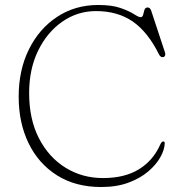

<svg xmlns="http://www.w3.org/2000/svg" viewBox="-20 -734 721 771"><path d="M641.5 -159Q641 -133.5 624.2 -103.2Q607.5 -73 575.2 -45.5Q543 -18 495.8 -0.5Q448.5 17 386.5 17Q283 17 208.8 -30Q134.5 -77 94.8 -158.8Q55 -240.5 55 -346Q55 -452.5 96 -535.5Q137 -618.5 209.2 -666.2Q281.5 -714 374.5 -714Q429.5 -714 464.2 -701.8Q499 -689.5 518 -677.2Q537 -665 544.5 -665Q552.5 -665 554.8 -674.8Q557 -684.5 560 -694.2Q563 -704 573 -704Q582.5 -704 587 -691.5L643 -522Q645 -515 642.2 -509.8Q639.5 -504.5 633 -504.5Q624 -504.5 618.5 -515.5Q573.5 -606 512.8 -647.8Q452 -689.5 365.5 -689.5Q291.5 -689.5 230.5 -647.2Q169.5 -605 133.2 -530.8Q97 -456.5 97 -360.5Q97 -255 136.5 -178.5Q176 -102 243.2 -60.5Q310.5 -19 393.5 -19Q480.5 -19 537.8 -54.2Q595 -89.5 623 -152.5Q629 -166 635.5 -166Q641.5 -166 641.5 -159Z"/></svg>

Font: Fraunces 9pt S050 Thin
Style: Regular
Weight: 100
Version: Version 1.000; ttfautohint (v1.8.3)